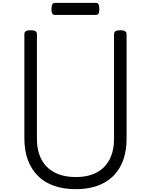

<svg xmlns="http://www.w3.org/2000/svg" viewBox="-20 -1308 1059 1347"><path d="M512 19Q426 19 359 -4.5Q292 -28 246 -74Q200 -120 175.5 -185.5Q151 -251 151 -336V-1069Q151 -1083 162 -1089.5Q173 -1096 195 -1096Q217 -1096 228 -1089.5Q239 -1083 239 -1069V-336Q239 -250 270.5 -190Q302 -130 363 -98Q424 -66 512 -66Q599 -66 658.5 -98Q718 -130 749 -190Q780 -250 780 -336V-1069Q780 -1083 791 -1089.5Q802 -1096 824 -1096Q868 -1096 868 -1069V-336Q868 -223 826 -143.5Q784 -64 704.5 -22.5Q625 19 512 19ZM368 -1203Q351 -1203 346 -1214.5Q341 -1226 341 -1244Q341 -1263 346 -1275.5Q351 -1288 368 -1288H650Q668 -1288 672.5 -1275.5Q677 -1263 677 -1244Q677 -1226 672.5 -1214.5Q668 -1203 650 -1203Z"/></svg>

Font: Playwrite PT
Style: Regular
Weight: 400
Designer: Veronika Burian, José Scaglione
Foundry: TypeTogether
Version: Version 1.002